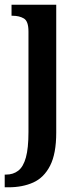

<svg xmlns="http://www.w3.org/2000/svg" viewBox="-29 -556 342 816"><path d="M-9 240V186H-3Q27 186 48.5 169.5Q70 153 81 113.5Q92 74 92 5V-422Q92 -466 72.5 -477.5Q53 -489 25 -489H20V-536H210V8Q210 97 184 148Q158 199 112.5 219.5Q67 240 7 240Z"/></svg>

Font: Noto Serif Condensed SemiBold
Style: Regular
Weight: 600
Width: 3
Designer: Monotype Design Team
Foundry: Monotype Imaging Inc.
Version: Version 2.013